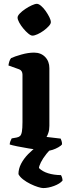

<svg xmlns="http://www.w3.org/2000/svg" viewBox="-20 -768 360 978"><path d="M221.5 0Q211 0 184.8 -3.2Q158.5 -6.5 127 -11.8Q95.5 -17 68.5 -22.5Q41.5 -28 29.5 -32Q29.5 -39.5 32.8 -48.2Q36 -57 39.5 -63L65 -67.5Q75.5 -69.5 82 -75.2Q88.5 -81 91.5 -97.2Q94.5 -113.5 94.5 -146V-388Q94.5 -397.5 90.2 -404.8Q86 -412 77.5 -415L23 -434.5Q24.5 -446 27.8 -455.8Q31 -465.5 36.5 -472Q54.5 -480.5 89 -490.2Q123.5 -500 153.5 -500Q188.5 -500 210 -477.8Q231.5 -455.5 231.5 -421V-127Q231.5 -106 226.2 -91Q221 -76 217 -70.5L289 -62Q291 -58 293.5 -50.2Q296 -42.5 296 -33Q291 -25.5 277.2 -17.8Q263.5 -10 248.5 -5Q233.5 0 221.5 0ZM145.2 -586.5Q137 -586.5 124.2 -597Q111.5 -607.5 99 -622.5Q86.5 -637.5 78 -653Q69.5 -668.5 69.5 -678.5Q69.5 -687.5 80.8 -699.3Q92.1 -711.1 108.8 -722.3Q125.5 -733.5 142 -741Q158.5 -748.5 167.8 -748.5Q177.2 -748.5 189.4 -738Q201.7 -727.5 212.8 -711.7Q223.8 -695.9 231.4 -680.7Q239 -665.5 239 -654.9Q239 -646.7 228.5 -635Q217.9 -623.3 202.7 -612.1Q187.5 -601 171.6 -593.8Q155.8 -586.5 145.2 -586.5ZM200 190Q191 190 173.2 184.5Q155.5 179 135 169Q114.5 159 97.8 146Q81 133 74 119Q74 92 87.5 66Q101 40 123.5 17Q146 -6 171.5 -24L263 -26.5Q236 -8.5 217 15.2Q198 39 188.2 59Q178.5 79 178.5 88Q196 105.5 224.8 114.5Q253.5 123.5 290.5 124Q293.5 128.5 296 136.2Q298.5 144 298.5 152Q285 168 255.5 179Q226 190 200 190Z"/></svg>

Font: Texturina Medium
Style: Regular
Weight: 500
Designer: Guillermo Torres Carreño
Foundry: Omnibus-Type
Version: Version 1.003